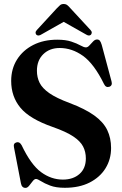

<svg xmlns="http://www.w3.org/2000/svg" viewBox="-20 -904 594 936"><path d="M296 11.5Q253 11.5 224.8 0.8Q196.5 -10 179.8 -20.8Q163 -31.5 155.5 -31.5Q147.5 -31.5 139.2 -20.5Q131 -9.5 122.2 1.2Q113.5 12 104.5 12Q86 12 82 -10.5L48 -186.5Q44 -205.5 60.5 -210Q75 -214.5 85.5 -196Q130.5 -101.5 180 -65Q229.5 -28.5 286.5 -28.5Q336.5 -28.5 367.5 -55.8Q398.5 -83 398.5 -132Q398.5 -163.5 385.2 -189.5Q372 -215.5 337.2 -238.8Q302.5 -262 237 -285Q125 -324 79.8 -378.5Q34.5 -433 34.5 -509.5Q34.5 -568.5 63 -613.8Q91.5 -659 142 -684.8Q192.5 -710.5 259 -710.5Q300.5 -710.5 328 -701.2Q355.5 -692 372.2 -682.5Q389 -673 399 -673Q407.5 -673 416.2 -682.8Q425 -692.5 434 -702Q443 -711.5 453 -711.5Q461.5 -711.5 466.5 -705.8Q471.5 -700 476 -685L523.5 -508Q529.5 -487 513 -481Q496 -475.5 487 -494.5Q438.5 -593 384.8 -631.5Q331 -670 271 -670Q222 -670 191 -639.8Q160 -609.5 160 -559Q160 -527 173 -500.5Q186 -474 220.2 -450Q254.5 -426 319 -402Q395.5 -373 439.8 -341Q484 -309 502.8 -270Q521.5 -231 521.5 -182.5Q521.5 -127.5 494.5 -83.8Q467.5 -40 417 -14.2Q366.5 11.5 296 11.5ZM183.5 -737Q167 -726 157.5 -734.5Q154 -737.5 153.5 -744Q153 -750.5 159.5 -757.5L257 -863.5Q266 -873 272.8 -878.8Q279.5 -884.5 290 -884.5Q301 -884.5 308 -879Q315 -873.5 323.5 -863.5L421.5 -757.5Q428 -750.5 427.2 -744.2Q426.5 -738 423 -734.5Q414 -726 397.5 -737L290.5 -797.5Z"/></svg>

Font: Fraunces 144pt S050 SemiBold
Style: Regular
Weight: 600
Version: Version 1.000; ttfautohint (v1.8.3)